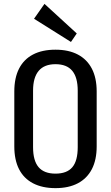

<svg xmlns="http://www.w3.org/2000/svg" viewBox="-20 -965 574 993"><path d="M267 8Q199 8 151 -17Q103 -42 78.5 -90Q54 -138 54 -208V-492Q54 -562 78.5 -610Q103 -658 150.5 -683Q198 -708 267 -708Q335 -708 382.5 -683Q430 -658 455 -610Q480 -562 480 -492V-208Q480 -138 455 -90Q430 -42 382.5 -17Q335 8 267 8ZM267 -67Q326 -67 354 -100Q382 -133 382 -204V-496Q382 -565 353.5 -599Q325 -633 267 -633Q209 -633 180 -598.5Q151 -564 151 -496V-204Q151 -134 179.5 -100.5Q208 -67 267 -67ZM377 -792 347 -748 156 -868 210 -945Z"/></svg>

Font: Pathway Extreme Condensed Medium
Style: Regular
Weight: 500
Width: 3
Version: Version 1.001;gftools[0.9.26]